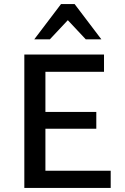

<svg xmlns="http://www.w3.org/2000/svg" viewBox="-20 -927 619 947"><path d="M526 0H100V-658H493V-573H204V-85H526ZM134 -292V-375H455V-292ZM403 -733 299 -844 281 -907H348L480 -733ZM149 -733 281 -907H348L331 -845L226 -733Z"/></svg>

Font: Ysabeau SemiBold
Style: Regular
Weight: 600
Designer: Christian Thalmann (Catharsis Fonts)
Version: Version 2.000;gftools[0.9.27.dev2+g8671c4b]